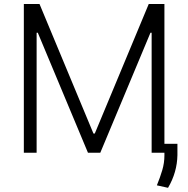

<svg xmlns="http://www.w3.org/2000/svg" viewBox="-20 -747 921 939"><path d="M173.3 -727.3 437.1 -93.8H443.5L707.4 -727.3H784.1V-43.7H847.7V11.7Q846.2 95.9 801.8 171.5L747.2 159.4Q763.1 120.7 773.6 85.2Q784.1 49.7 784.1 12.8V0H721.6V-587H715.9L470.5 0H410.2L164.8 -587H159.1V0H96.6V-727.3Z"/></svg>

Font: Inter P Light
Style: Regular
Weight: 300
Designer: Rasmus Andersson
Foundry: rsms
Version: Version 3.018;git-588b23468